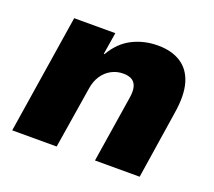

<svg xmlns="http://www.w3.org/2000/svg" viewBox="-94 -639 852 763"><g transform="rotate(20 332.5 -257.5)"><path d="M24 0 103 -503H277L262 -410H265Q297 -465 346 -490Q395 -515 454 -515Q512 -515 551 -490Q590 -465 605 -414.5Q620 -364 607 -285L563 0H374L418 -279Q423 -308 418.5 -326.5Q414 -345 400 -354Q386 -363 362 -363Q335 -363 312 -350.5Q289 -338 274 -315.5Q259 -293 254 -262L212 0Z"/></g></svg>

Font: Nunito Sans 8pt Black
Style: Italic
Weight: 900
Italic angle: -9°
Version: Version 3.101;gftools[0.9.27]